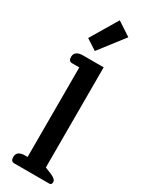

<svg xmlns="http://www.w3.org/2000/svg" viewBox="-251 -1024 826 1066"><g transform="rotate(30 162.0 -490.5)"><path d="M67 -808 170 -981 258 -923 135 -764ZM37 -28Q37 -68 90 -68H106V-642H60Q37 -642 37 -670Q37 -690 51 -700Q65 -710 90 -710H223V-68L263 -52Q283 -43 291 -35.5Q299 -28 299 -17Q299 0 284 0H60Q37 0 37 -28Z"/></g></svg>

Font: Maitree Semibold
Style: Regular
Weight: 600
Designer: CadsonDemak Team
Foundry: CadsonDemak
Version: Version 1.000